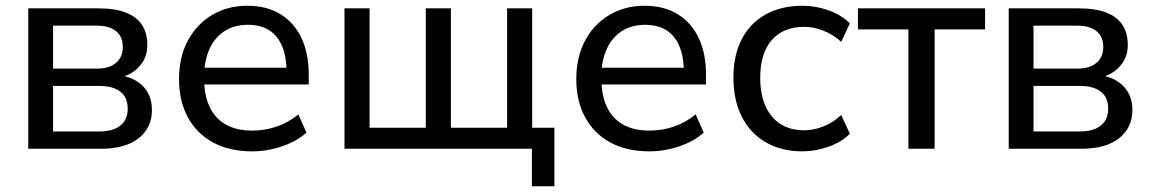

<svg xmlns="http://www.w3.org/2000/svg" viewBox="-20 -516 3993 666"><path d="M78 0V-487H321Q380 -487 417.5 -472Q455 -457 473 -429Q491 -401 491 -359Q491 -313 459 -281Q427 -249 375 -243V-256Q417 -255 446.5 -239Q476 -223 491.5 -196.5Q507 -170 507 -135Q507 -73 461 -36.5Q415 0 329 0ZM164 -60H324Q372 -60 397.5 -80.5Q423 -101 423 -139Q423 -178 397.5 -198Q372 -218 324 -218H164ZM164 -278H316Q359 -278 382.5 -298Q406 -318 406 -353Q406 -389 382.5 -408Q359 -427 316 -427H164Z M855 9Q776 9 719.5 -21.5Q663 -52 632 -108.5Q601 -165 601 -242Q601 -318 631.5 -375Q662 -432 715.5 -464Q769 -496 838 -496Q905 -496 952.5 -467Q1000 -438 1025.5 -384.5Q1051 -331 1051 -256V-223H672V-281H991L974 -267Q974 -345 940 -387.5Q906 -430 840 -430Q792 -430 758 -407.5Q724 -385 706 -344.5Q688 -304 688 -251V-245Q688 -185 707.5 -144.5Q727 -104 764 -83.5Q801 -63 855 -63Q898 -63 938.5 -76.5Q979 -90 1015 -119L1043 -56Q1010 -26 958.5 -8.5Q907 9 855 9Z M1825 130V0H1175V-487H1262V-73H1457V-487H1544V-73H1739V-487H1826V-73H1903V130Z M2233 9Q2154 9 2097.5 -21.5Q2041 -52 2010 -108.5Q1979 -165 1979 -242Q1979 -318 2009.5 -375Q2040 -432 2093.5 -464Q2147 -496 2216 -496Q2283 -496 2330.5 -467Q2378 -438 2403.5 -384.5Q2429 -331 2429 -256V-223H2050V-281H2369L2352 -267Q2352 -345 2318 -387.5Q2284 -430 2218 -430Q2170 -430 2136 -407.5Q2102 -385 2084 -344.5Q2066 -304 2066 -251V-245Q2066 -185 2085.5 -144.5Q2105 -104 2142 -83.5Q2179 -63 2233 -63Q2276 -63 2316.5 -76.5Q2357 -90 2393 -119L2421 -56Q2388 -26 2336.5 -8.5Q2285 9 2233 9Z M2764 9Q2690 9 2636 -22.5Q2582 -54 2553 -111.5Q2524 -169 2524 -247Q2524 -324 2553 -380Q2582 -436 2636 -466Q2690 -496 2764 -496Q2810 -496 2854.5 -480Q2899 -464 2928 -435L2898 -371Q2869 -397 2835 -410Q2801 -423 2770 -423Q2697 -423 2657 -377Q2617 -331 2617 -246Q2617 -161 2657 -112.5Q2697 -64 2770 -64Q2801 -64 2835 -77Q2869 -90 2898 -117L2928 -52Q2899 -23 2853.5 -7Q2808 9 2764 9Z M3131 0V-414H2956V-487H3397V-414H3222V0Z M3479 0V-487H3722Q3781 -487 3818.5 -472Q3856 -457 3874 -429Q3892 -401 3892 -359Q3892 -313 3860 -281Q3828 -249 3776 -243V-256Q3818 -255 3847.5 -239Q3877 -223 3892.5 -196.5Q3908 -170 3908 -135Q3908 -73 3862 -36.5Q3816 0 3730 0ZM3565 -60H3725Q3773 -60 3798.5 -80.5Q3824 -101 3824 -139Q3824 -178 3798.5 -198Q3773 -218 3725 -218H3565ZM3565 -278H3717Q3760 -278 3783.5 -298Q3807 -318 3807 -353Q3807 -389 3783.5 -408Q3760 -427 3717 -427H3565Z"/></svg>

Font: Nunito Sans 12pt Medium
Style: Regular
Weight: 500
Designer: Vernon Adams
Foundry: Vernon Adams
Version: Version 3.101;gftools[0.9.27]